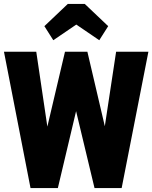

<svg xmlns="http://www.w3.org/2000/svg" viewBox="-21 -949 769 969"><path d="M133 0H271L363 -388L456 0H593L728 -688H565L508 -312L420 -688H307L218 -310L162 -688H-1ZM321 -929 203 -817 248 -746 364 -825 480 -746 525 -817 407 -929Z"/></svg>

Font: Secuela Black
Style: Regular
Weight: 900
Designer: Fernando Haro
Foundry: deFharo
Version: Version 1.704